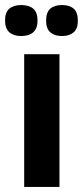

<svg xmlns="http://www.w3.org/2000/svg" viewBox="-37 -742 329 762"><path d="M59 0V-527H199V0ZM209 -599Q180 -599 163 -613.5Q146 -628 146 -660Q146 -693 162.5 -707.5Q179 -722 209 -722Q239 -722 255.5 -707.5Q272 -693 272 -660Q272 -628 255 -613.5Q238 -599 209 -599ZM47 -599Q17 -599 0 -614Q-17 -629 -17 -661Q-17 -693 0 -707.5Q17 -722 47 -722Q78 -722 95 -707.5Q112 -693 112 -660Q112 -629 95 -614Q78 -599 47 -599Z"/></svg>

Font: Bricolage Grotesque SemiCondensed
Style: Bold
Weight: 700
Width: 4
Designer: Mathieu Triay
Foundry: Atelier Triay
Version: Version 1.001;gftools[0.9.33.dev8+g029e19f]